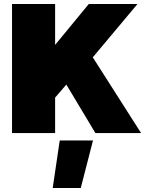

<svg xmlns="http://www.w3.org/2000/svg" viewBox="-20 -664 744 958"><path d="M40 0V-644H255V-440L423 -644H666L443 -378L684 0H456L311 -242L255 -177V0ZM243 274 278 37H444L383 274Z"/></svg>

Font: Kanit ExtraBold
Style: Regular
Weight: 800
Designer: Katatrad Team
Foundry: CadsonDemak
Version: Version 2.000; ttfautohint (v1.8.3)